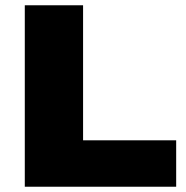

<svg xmlns="http://www.w3.org/2000/svg" viewBox="-20 -708 707 728"><path d="M74 -688H295V-176H648V0H74Z"/></svg>

Font: Archivo Black
Style: Regular
Weight: 400
Designer: Hector Gatti
Foundry: Omnibus-Type
Version: Version 1.101; ttfautohint (v1.8)